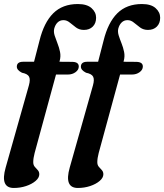

<svg xmlns="http://www.w3.org/2000/svg" viewBox="-34 -742 815 953"><path d="M49.5 -411Q49.5 -435.5 81.5 -435.5H135L162 -540Q184 -630 230.2 -676Q276.5 -722 352.5 -722Q397.5 -722 420.2 -701.8Q443 -681.5 443 -654Q443 -626.5 426.5 -610Q410 -593.5 382.5 -593.5Q360 -593.5 343.5 -605.5Q327 -617.5 312.5 -629.8Q298 -642 281 -642Q263.5 -642 251.8 -630.5Q240 -619 235 -599.5Q231.5 -584 237.2 -565.8Q243 -547.5 251.2 -527Q259.5 -506.5 264 -484.2Q268.5 -462 262 -439L261 -435.5L323 -435Q357 -435 357 -412Q357 -395.5 341 -383.8Q325 -372 302.5 -372H244L138 17Q131 43.5 131 63Q131 77 138.5 85.8Q146 94.5 153.5 102.5Q161 110.5 161 123Q161 140.5 142.5 156.2Q124 172 95.2 181.5Q66.5 191 34.5 191Q-34.5 191 -6 90L109.5 -318.5Q117.5 -347.5 110.2 -361.5Q103 -375.5 75 -381Q49.5 -394 49.5 -411ZM367.5 -411Q367.5 -435.5 399.5 -435.5H453L480 -540Q502 -630 548.2 -676Q594.5 -722 670.5 -722Q715.5 -722 738.2 -701.8Q761 -681.5 761 -654Q761 -626.5 744.5 -610Q728 -593.5 700.5 -593.5Q678 -593.5 661.5 -605.5Q645 -617.5 630.5 -629.8Q616 -642 599 -642Q581.5 -642 569.8 -630.5Q558 -619 553 -599.5Q549.5 -584 555.2 -565.8Q561 -547.5 569.2 -527Q577.5 -506.5 582 -484.2Q586.5 -462 580 -439L579 -435.5L641 -435Q675 -435 675 -412Q675 -395.5 659 -383.8Q643 -372 620.5 -372H562L456 17Q449 43.5 449 63Q449 77 456.5 85.8Q464 94.5 471.5 102.5Q479 110.5 479 123Q479 140.5 460.5 156.2Q442 172 413.2 181.5Q384.5 191 352.5 191Q283.5 191 312 90L427.5 -318.5Q435.5 -347.5 428.2 -361.5Q421 -375.5 393 -381Q367.5 -394 367.5 -411Z"/></svg>

Font: Fraunces 72pt Soft SemiBold
Style: Italic
Weight: 600
Italic angle: -16°
Version: Version 1.000;[b76b70a41]